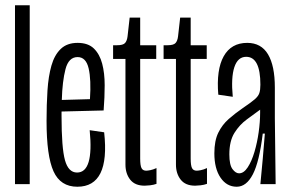

<svg xmlns="http://www.w3.org/2000/svg" viewBox="-20 -700 1098 730"><path d="M37 0V-680H93V0Z M274 10Q210 10 183.5 -48.5Q157 -107 157 -240Q157 -302 160.5 -356Q164 -410 175.5 -450.5Q187 -491 211 -514Q235 -537 275 -537Q315 -537 337 -515.5Q359 -494 368.5 -458Q378 -422 378 -376Q378 -330 374 -280L214 -276Q214 -268 214 -258Q214 -138 227 -91Q240 -44 273 -44Q337 -44 321 -205L376 -197Q399 10 274 10ZM275 -483Q241 -483 229 -437Q217 -391 215 -320L322 -323Q327 -397 317 -440Q307 -483 275 -483Z M530 6Q493 6 475 -17Q457 -40 457 -74V-476H410V-528H425Q448 -528 455.5 -536.5Q463 -545 465 -562L473 -633H513V-528H574V-476H513V-97Q513 -71 518 -61Q523 -51 536 -51Q541 -51 551.5 -53Q562 -55 575 -61V-1Q564 3 551 4.5Q538 6 530 6Z M722 6Q685 6 667 -17Q649 -40 649 -74V-476H602V-528H617Q640 -528 647.5 -536.5Q655 -545 657 -562L665 -633H705V-528H766V-476H705V-97Q705 -71 710 -61Q715 -51 728 -51Q733 -51 743.5 -53Q754 -55 767 -61V-1Q756 3 743 4.5Q730 6 722 6Z M880 10Q842 10 818.5 -24.5Q795 -59 795 -117Q795 -165 810 -195.5Q825 -226 849.5 -247.5Q874 -269 903 -289Q934 -310 948 -322Q962 -334 966 -346Q970 -358 970 -378Q970 -484 916 -484Q884 -484 871 -444.5Q858 -405 865 -332L810 -340Q802 -435 830.5 -486Q859 -537 920 -537Q973 -537 999 -493.5Q1025 -450 1025 -367V-251Q1026 -189 1026.5 -125.5Q1027 -62 1028 0H970Q975 -48 979 -96Q983 -144 987 -192H979Q966 -85 941.5 -37.5Q917 10 880 10ZM889 -41Q907 -41 922 -64Q937 -87 947.5 -122.5Q958 -158 963.5 -197.5Q969 -237 969 -271V-283Q946 -266 918.5 -246Q891 -226 871.5 -195Q852 -164 852 -113Q852 -73 864 -57Q876 -41 889 -41Z"/></svg>

Font: Bricolage Grotesque 96pt Condensed ExtraLight
Style: Regular
Weight: 200
Width: 3
Designer: Mathieu Triay
Foundry: Atelier Triay
Version: Version 1.001; ttfautohint (v1.8.4.7-5d5b);gftools[0.9.33.de